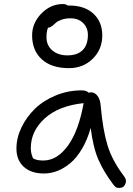

<svg xmlns="http://www.w3.org/2000/svg" viewBox="-20 -889 655 946"><path d="M319.8 -553.2Q233.9 -553.2 186 -596.7Q138.2 -640.1 138.2 -714.8Q138.2 -775.4 183.8 -822.3Q229.5 -869.1 290 -869.1Q305.7 -869.1 313 -861.8H320.8Q397 -861.8 440.4 -821.5Q483.9 -781.2 483.9 -714.8Q483.9 -645.5 436.8 -599.4Q389.6 -553.2 319.8 -553.2ZM209 -706.1Q209 -665 237.8 -640.6Q266.6 -616.2 312 -616.2Q361.3 -616.2 387.2 -642.1Q413.1 -668 413.1 -716.8Q413.1 -752.4 389.6 -775.6Q366.2 -798.8 327.1 -798.8Q301.8 -798.8 282.5 -791.7Q263.2 -784.7 254.2 -775.9Q245.1 -767.1 235.6 -760Q226.1 -752.9 217.8 -752.9H216.8Q209 -735.4 209 -706.1ZM196.8 -34.2Q133.3 -34.2 97.2 -67.1Q61 -100.1 61 -157.2Q61 -209.5 85.7 -261Q110.4 -312.5 152.1 -353Q193.8 -393.6 254.6 -418.7Q315.4 -443.8 382.8 -443.8Q405.3 -443.8 417 -432.1Q422.9 -434.1 428.2 -434.1Q447.8 -434.1 460.9 -416Q474.1 -397.9 476.1 -368.2Q486.8 -247.6 509.8 -172.9Q532.7 -98.1 590.8 -21Q606 -2.4 597.7 17.3Q589.4 37.1 566.9 37.1Q555.7 37.1 549.8 32.5Q543.9 27.8 535.2 16.1Q491.2 -42.5 465.1 -101.8Q439 -161.1 426.8 -258.8Q410.2 -199.7 383.8 -155.3Q357.4 -110.8 326.2 -85Q294.9 -59.1 262.5 -46.6Q230 -34.2 196.8 -34.2ZM131.8 -159.2Q131.8 -131.8 143.1 -108.9Q160.2 -98.1 192.9 -98.1Q261.7 -98.1 314.7 -171.4Q367.7 -244.6 392.1 -380.9Q268.1 -367.7 200 -305.2Q131.8 -242.7 131.8 -159.2Z"/></svg>

Font: Shantell Sans Irregular
Style: Regular
Weight: 300
Designer: Stephen Nixon, Anya Danilova, Shantell Martin
Foundry: Arrow Type
Version: Version 1.006;[9816181b4]